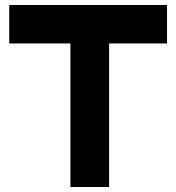

<svg xmlns="http://www.w3.org/2000/svg" viewBox="-20 -699 706 769"><path d="M649 -679V-525H417V50H262V-525H17V-679Z"/></svg>

Font: BM HANNA Pro
Style: Regular
Weight: 400
Designer: Woowa Brothers : Cheoljun Lim; Soyoung Lee; & Sandoll : Jooyeon Kang;
Foundry: Sandoll Communications Inc.
Version: Version 1.000;PS 1;hotconv 16.6.51;makeotf.lib2.5.65220